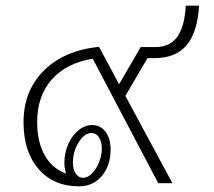

<svg xmlns="http://www.w3.org/2000/svg" viewBox="-20 -646 754 677"><path d="M500 -441 422 -308 588 0H538L307 -439Q214 -424 162.5 -365.5Q111 -307 111 -216Q111 -145 138 -98Q165 -51 213 -34Q207 -52 207 -72Q207 -107 220.5 -137.5Q234 -168 256.5 -186.5Q279 -205 305 -205Q334 -205 352 -181.5Q370 -158 370 -119Q370 -62 339 -25.5Q308 11 259 11Q169 11 116 -50Q63 -111 63 -215Q63 -325 134 -396.5Q205 -468 329 -481L400 -349L476 -480H528Q579 -480 605 -516Q631 -552 635 -626H682Q676 -531 637.5 -486Q599 -441 524 -441ZM237 -72Q237 -49 247 -34Q257 -19 273 -19Q289 -19 304 -34Q319 -49 329 -73Q339 -97 339 -122Q339 -146 329 -161.5Q319 -177 303 -177Q278 -177 257.5 -144.5Q237 -112 237 -72Z"/></svg>

Font: KoHo Light
Style: Regular
Weight: 300
Version: Version 1.000; ttfautohint (v1.6)